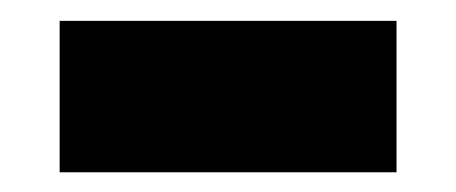

<svg xmlns="http://www.w3.org/2000/svg" viewBox="-20 -366 444 187"><path d="M38.1 -198.2V-345.7H366.2V-198.2Z"/></svg>

Font: Reddit Sans Black
Style: Regular
Weight: 900
Version: Version 1.014